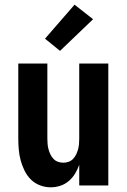

<svg xmlns="http://www.w3.org/2000/svg" viewBox="-20 -791 540 819"><path d="M196 8Q173 8 150.5 -0.5Q128 -9 111.5 -25.5Q95 -42 84.5 -63.5Q74 -85 68 -107.5Q62 -130 60 -153.5Q58 -177 58 -200V-520H182V-200Q182 -188 183 -176.5Q184 -165 187 -154Q190 -143 195 -132.5Q200 -122 208 -113.5Q216 -105 227 -101Q238 -97 250 -97Q262 -97 273 -101Q284 -105 292 -113.5Q300 -122 305 -132.5Q310 -143 313 -154Q316 -165 317 -176.5Q318 -188 318 -200V-520H442V0H318V-88Q311 -68 300 -50Q289 -32 273 -18.5Q257 -5 237 1.5Q217 8 196 8ZM236 -574 172 -626 298 -771 377 -709Z"/></svg>

Font: Iosevka Term Curly Extrabold
Style: Regular
Weight: 800
Designer: Belleve Invis
Foundry: Belleve Invis
Version: Version 32.3.0